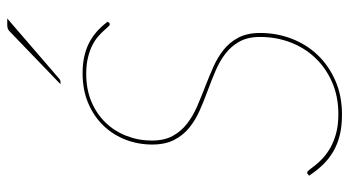

<svg xmlns="http://www.w3.org/2000/svg" viewBox="-237 -719 964 530"><g transform="rotate(-90 245.0 -454.0)"><path d="M25 0ZM448 -636Q446.5 -633 443 -633Q440 -633 435.8 -637.8Q431.5 -642.5 425 -649.8Q418.5 -657 408.8 -665.5Q399 -674 384.8 -681.2Q370.5 -688.5 351 -693.2Q331.5 -698 306 -698Q263 -698 229 -683.5Q195 -669 171.2 -644.2Q147.5 -619.5 134.8 -586.5Q122 -553.5 122 -517Q122 -482.5 134.8 -459.2Q147.5 -436 168.5 -419.8Q189.5 -403.5 216 -392Q242.5 -380.5 270.5 -369.8Q298.5 -359 325 -347.2Q351.5 -335.5 372.5 -318.8Q393.5 -302 406.2 -277.8Q419 -253.5 419 -218Q419 -172 403.2 -131Q387.5 -90 358.2 -59.2Q329 -28.5 287.2 -10.2Q245.5 8 194 8Q161.5 8 136.5 1.8Q111.5 -4.5 91.5 -16.2Q71.5 -28 55.2 -44.8Q39 -61.5 25 -83L28 -85Q29.5 -86.5 30.5 -87.2Q31.5 -88 34 -88Q37 -88 41.5 -81.8Q46 -75.5 53.8 -65.8Q61.5 -56 73.2 -45Q85 -34 102 -24.2Q119 -14.5 141.8 -8.2Q164.5 -2 195 -2Q243.5 -2 283 -19.2Q322.5 -36.5 350.2 -65.8Q378 -95 393 -134.2Q408 -173.5 408 -218Q408 -252 395.2 -275Q382.5 -298 361.5 -314Q340.5 -330 314 -341.2Q287.5 -352.5 259.5 -362.8Q231.5 -373 205 -384.8Q178.5 -396.5 157.5 -413.5Q136.5 -430.5 123.8 -455.2Q111 -480 111 -516Q111 -554 124.2 -588.8Q137.5 -623.5 162.8 -650Q188 -676.5 224.5 -692.2Q261 -708 308 -708Q354.5 -708 388.8 -691.5Q423 -675 450 -639ZM459 -916 292 -772Q288.5 -769 283 -769H277.5L423 -909Q427 -913 431 -914.5Q435 -916 442.5 -916Z"/></g></svg>

Font: Lato Hairline
Style: Italic
Weight: 100
Italic angle: -7°
Designer: Lukasz Dziedzic
Foundry: tyPoland Lukasz Dziedzic
Version: Version 2.007; 2014-02-27